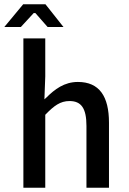

<svg xmlns="http://www.w3.org/2000/svg" viewBox="-42 -885 600 895"><path d="M169 -10V-350L171 -352C210 -392 239 -414 282 -414C337 -414 361 -380 361 -298V-10H466V-313C466 -436 421 -503 321 -503C258 -503 213 -469 174 -430L165 -422L169 -529V-706H67V-10ZM115 -824H123L180 -759H254L170 -865H66L-22 -759H55Z"/></svg>

Font: Falling Sky
Style: Light
Weight: 400
Designer: Paul D. Hunt
Foundry: Adobe Systems Incorporated
Version: Version 1.02